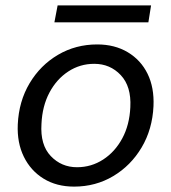

<svg xmlns="http://www.w3.org/2000/svg" viewBox="-20 -681 636 713"><path d="M255 12Q190 12 142 -17.5Q94 -47 68.5 -99Q43 -151 46 -219Q50 -305 90 -372Q130 -439 195.5 -477.5Q261 -516 341 -516Q406 -516 454.5 -487Q503 -458 528 -407Q553 -356 550 -287Q546 -201 506 -133.5Q466 -66 400.5 -27Q335 12 255 12ZM266 -60Q319 -60 363 -88.5Q407 -117 434 -167Q461 -217 464 -283Q468 -360 428.5 -402Q389 -444 330 -444Q277 -444 233.5 -415.5Q190 -387 163.5 -337Q137 -287 134 -221Q129 -143 168.5 -101.5Q208 -60 266 -60ZM182 -598 194 -661H541L531 -598Z"/></svg>

Font: DM Sans Italic
Style: Regular
Weight: 400
Italic angle: -10°
Designer: Colophon Foundry, Jonny Pinhorn
Foundry: Colophon Foundry
Version: Version 4.004; ttfautohint (v1.8.4.7-5d5b)